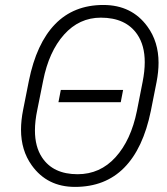

<svg xmlns="http://www.w3.org/2000/svg" viewBox="-20 -741 672 772"><path d="M465.5 -330H215L224.5 -379.5H475ZM281.5 10.5Q169.5 10.5 107.5 -76.5Q64.5 -136.5 64.5 -219.5Q64.5 -257 73 -299.5L96 -415.5Q126.5 -566.5 201.5 -643.8Q276.5 -721 395.5 -721Q510 -721 573 -634Q617.5 -573 617.5 -488.5Q617.5 -452.5 609.5 -411L586.5 -295Q555.5 -143.5 479.2 -66.5Q403 10.5 281.5 10.5ZM292 -40.5Q382.5 -40.5 444.5 -108.8Q506.5 -177 530.5 -295L553.5 -412Q562 -455 562 -491Q562 -558.5 532 -602.5Q486 -670 385.5 -670Q298.5 -670 237.5 -601.8Q176.5 -533.5 153.5 -416.5L130 -299.5Q120.5 -254.5 120.5 -216.5Q120.5 -151 149 -108Q193.5 -40.5 292 -40.5Z"/></svg>

Font: Roberto Sans Light
Style: Italic
Weight: 300
Italic angle: -11°
Designer: Google
Version: Version 1.00;June 11, 2020;FontCreator 12.0.0.2522 64-bit; t